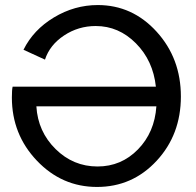

<svg xmlns="http://www.w3.org/2000/svg" viewBox="-20 -735 776 760"><path d="M27 -349Q27 -380 30 -392H597Q586 -495 518 -563.5Q450 -632 359 -632Q290 -632 233.5 -594.5Q177 -557 158 -499L73 -538Q112 -617 193.5 -666Q275 -715 367 -715Q504 -715 600 -609.5Q696 -504 696 -353Q696 -202 600 -98.5Q504 5 364 5Q225 5 126 -99Q27 -203 27 -349ZM599 -314H124Q130 -214 200 -145Q270 -76 366 -76Q460 -76 526 -143.5Q592 -211 599 -314Z"/></svg>

Font: Raleway-v4020 Medium
Style: Regular
Weight: 500
Designer: Matt McInerney, Pablo Impallari, Rodrigo Fuenzalida
Foundry: Matt McInerney, Pablo Impallari, Rodrigo Fuenzalida
Version: Version 4.020;PS 004.020;hotconv 1.0.88;makeotf.lib2.5.64775